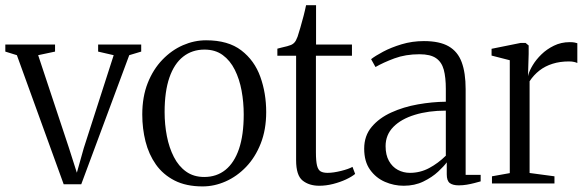

<svg xmlns="http://www.w3.org/2000/svg" viewBox="-25 -690 2210 722"><path d="M214.5 3 38.5 -482.5 -5 -496V-522.5H182V-496L118.5 -482.5L234 -134.5L264 -40.5L290 -133L402.5 -482.5L344 -496V-522.5H506V-496L461 -482.5L280.5 3Z M510 -259.5Q510 -326 530.5 -377.8Q551 -429.5 585.8 -465.5Q620.5 -501.5 663 -520Q705.5 -538.5 750 -538.5Q833 -538.5 882.5 -500.5Q932 -462.5 954 -401Q976 -339.5 976 -268.5Q976 -202.5 955.5 -150.5Q935 -98.5 900.5 -62.5Q866 -26.5 823.5 -7.8Q781 11 737 11Q675 11 631.5 -11.2Q588 -33.5 561.2 -71.5Q534.5 -109.5 522.2 -158Q510 -206.5 510 -259.5ZM743 -24.5Q789.5 -24.5 822.8 -51.2Q856 -78 873.8 -130.2Q891.5 -182.5 891.5 -259.5Q891.5 -305.5 883.5 -349Q875.5 -392.5 858 -427.5Q840.5 -462.5 812.5 -483Q784.5 -503.5 744 -503.5Q697.5 -503.5 663.8 -477Q630 -450.5 612 -398.2Q594 -346 594 -268.5Q594 -222 602.5 -178.2Q611 -134.5 628.8 -99.8Q646.5 -65 674.8 -44.8Q703 -24.5 743 -24.5Z M1175.5 8.5Q1137.5 8.5 1113 -11Q1088.5 -30.5 1088.5 -87.5V-480.5H1018V-507Q1024 -509 1034.2 -511.2Q1044.5 -513.5 1054.8 -516.2Q1065 -519 1069.5 -521Q1076 -524 1080.2 -528Q1084.5 -532 1087.8 -538Q1091 -544 1094 -552Q1098 -564 1104.2 -585.2Q1110.5 -606.5 1116.5 -629.8Q1122.5 -653 1126 -670.5H1163.5V-522.5H1298.5V-480.5H1163V-118Q1163 -84 1167.2 -67.2Q1171.5 -50.5 1181.2 -45.2Q1191 -40 1207 -40Q1228 -40 1257.2 -47.2Q1286.5 -54.5 1300.5 -62.5L1310.5 -36Q1298 -25.5 1276 -15.2Q1254 -5 1227.5 1.8Q1201 8.5 1175.5 8.5Z M1493 8.5Q1456.5 8.5 1422.5 -6.2Q1388.5 -21 1366.5 -51.8Q1344.5 -82.5 1344.5 -131Q1344.5 -179.5 1372.8 -213Q1401 -246.5 1446.8 -267.2Q1492.5 -288 1546.5 -297.5Q1600.5 -307 1651.5 -307.5V-355.5Q1651.5 -399 1643.8 -427.8Q1636 -456.5 1614.8 -471.2Q1593.5 -486 1552.5 -486Q1500 -486 1458.2 -470.5Q1416.5 -455 1387 -438L1370.5 -467.5Q1385.5 -479.5 1415.5 -495.5Q1445.5 -511.5 1485.2 -523.5Q1525 -535.5 1569 -535.5Q1628 -535.5 1662.2 -515.8Q1696.5 -496 1711.2 -456Q1726 -416 1726 -354.5V-32.5H1782.5V-8Q1772 -5 1758.5 -1.5Q1745 2 1730.2 4.5Q1715.5 7 1700 7Q1678 7 1666.5 -1.5Q1655 -10 1655 -34.5V-79.5Q1645 -65.5 1622.5 -44.5Q1600 -23.5 1567.2 -7.5Q1534.5 8.5 1493 8.5ZM1516.5 -40Q1555 -40 1588.8 -58Q1622.5 -76 1651.5 -104.5V-274Q1586 -274 1534.8 -258.2Q1483.5 -242.5 1454.2 -212.8Q1425 -183 1425 -140.5Q1425 -107.5 1437.5 -85Q1450 -62.5 1471 -51.2Q1492 -40 1516.5 -40Z M1825 0V-27L1892 -39V-463.5L1823.5 -481V-506.5L1932.5 -528.5H1951.5L1963 -519V-487.5L1960.5 -403.5L1962 -409.5Q1966 -424.5 1978.5 -445.2Q1991 -466 2011 -485.5Q2031 -505 2058 -518.2Q2085 -531.5 2117.5 -531.5Q2128.5 -531.5 2135.2 -530.2Q2142 -529 2146 -527.5V-453Q2142.5 -455 2134.2 -457Q2126 -459 2114.5 -459Q2080.5 -459 2052.8 -450.2Q2025 -441.5 2003.5 -424.8Q1982 -408 1966.5 -384.5V-39.5L2060 -27V0Z"/></svg>

Font: Merriweather 96pt Light
Style: Regular
Weight: 300
Version: Version 2.100